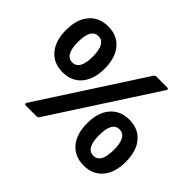

<svg xmlns="http://www.w3.org/2000/svg" viewBox="-158 -991 1249 1249"><g transform="rotate(45 466.0 -367.0)"><path d="M188 0Q181 0 178 -4.5Q175 -9 179 -16L638 -725Q644 -734 654 -734H754Q762 -734 765 -729.5Q768 -725 763 -718L304 -9Q298 0 288 0ZM729 10Q647 10 599 -46Q551 -102 551 -201Q551 -300 599 -356Q647 -412 729 -412Q812 -412 859.5 -356Q907 -300 907 -201Q907 -102 859.5 -46Q812 10 729 10ZM729 -80Q797 -80 797 -201Q797 -322 729 -322Q661 -322 661 -201Q661 -80 729 -80ZM203 -322Q121 -322 73 -378Q25 -434 25 -533Q25 -632 73 -688Q121 -744 203 -744Q286 -744 333.5 -688Q381 -632 381 -533Q381 -434 333.5 -378Q286 -322 203 -322ZM203 -412Q271 -412 271 -533Q271 -654 203 -654Q135 -654 135 -533Q135 -412 203 -412Z"/></g></svg>

Font: LINE Seed Sans
Style: Bold
Weight: 700
Designer: LINE VX Design & Dalton Maag Ltd & Sandoll Inc
Foundry: Dalton Maag Ltd
Version: Version 1.003